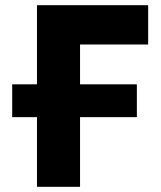

<svg xmlns="http://www.w3.org/2000/svg" viewBox="-20 -720 620 740"><path d="M122.5 0V-700H551V-548.5H288.5V0ZM27 -268.5V-395H507.5V-268.5Z"/></svg>

Font: Geologica
Style: Bold
Weight: 700
Designer: Sindre Bremnes, Frode Helland
Foundry: Monokrom Skriftforlag AS
Version: Version 1.010; ttfautohint (v1.8.4.7-5d5b);gftools[0.9.28]